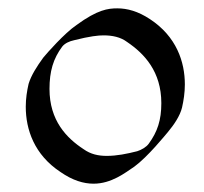

<svg xmlns="http://www.w3.org/2000/svg" viewBox="-20 -442 491 462"><path d="M158.2 -345.2C196.8 -355 216.8 -356.9 229 -356.9C250 -356.9 270 -353 286.1 -340.8C327.1 -313 368.2 -270 368.2 -193.8C368.2 -152.8 358.9 -125 337.9 -96.2C332 -87.9 319.8 -81.1 310.1 -78.1C285.2 -71.8 261.2 -66.9 236.8 -66.9C216.8 -66.9 198.2 -70.8 181.2 -83C140.1 -109.9 99.1 -151.9 99.1 -228C99.1 -270 107.9 -300.8 129.9 -330.1C136.2 -337.9 147 -342.8 158.2 -345.2ZM383.8 -124C398.9 -142.1 413.1 -163.1 418 -183.1C421.9 -200.2 424.8 -219.2 424.8 -238.8C424.8 -293 404.8 -354 340.8 -396C312 -415 286.1 -421.9 262.2 -421.9C240.2 -421.9 214.8 -418.9 164.1 -381.8C134.8 -361.8 92.8 -314 84 -303.2C68.8 -282.2 55.2 -261.2 48.8 -240.2C44.9 -223.1 42 -205.1 42 -185.1C42 -130.9 62 -69.8 126 -27.8C154.8 -7.8 181.2 0 205.1 0C248 0 280.8 -25.9 303.2 -41C335.9 -64.9 377.9 -117.2 383.8 -124Z"/></svg>

Font: Pierce
Style: Roman
Weight: 500
Version: Version 0.2.0